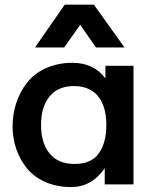

<svg xmlns="http://www.w3.org/2000/svg" viewBox="-20 -779 670 811"><path d="M251 -578.6 318.8 -674.3 385.3 -578.6H505.9L376.5 -759.3H253.4L127.9 -578.6ZM294.9 -86.4C248.5 -86.4 212.9 -101.6 189 -131.3C165 -161.1 153.3 -201.2 153.3 -251.5C153.3 -301.8 165 -341.3 189 -371.1C212.9 -400.9 247.6 -415.5 292.5 -415.5C384.3 -415.5 429.2 -352.5 429.2 -250.5C429.2 -200.7 418.5 -160.6 397 -130.9C376 -101.1 341.8 -86.4 294.9 -86.4ZM279.8 11.2C338.4 11.2 385.7 -15.1 422.4 -68.4V0H543.9V-501H425.3V-447.8C392.6 -491.7 346.2 -513.7 285.6 -513.7C202.1 -513.7 134.8 -481 94.2 -429.7C54.7 -378.9 33.2 -314.9 33.2 -245.1C33.2 -179.2 53.7 -118.2 92.8 -69.3C131.8 -20.5 198.2 11.2 279.8 11.2Z"/></svg>

Font: Ride
Style: Bold
Weight: 700
Version: Version 3.000